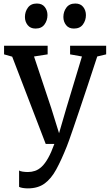

<svg xmlns="http://www.w3.org/2000/svg" viewBox="-20 -814 624 1086"><path d="M137.5 251.5Q122 251.5 108.8 249.2Q95.5 247 88 243V150.5Q94 154.5 108.2 156.8Q122.5 159 138 159Q158.5 159 178 152.5Q197.5 146 216 128.8Q234.5 111.5 252.2 80Q270 48.5 287.5 0H238.5L49 -493.5L3 -506.5V-555.5H249.5V-506.5L172.5 -494.5L270 -202L314 -60.5L355.5 -203L443.5 -494.5L376.5 -506.5V-555.5H580.5V-506.5L530 -494.5Q500.5 -403.5 475.2 -328Q450 -252.5 430 -193Q410 -133.5 395.2 -90.5Q380.5 -47.5 371 -21Q361.5 5.5 357.5 15Q327 91.5 298.2 144.2Q269.5 197 232 224.2Q194.5 251.5 137.5 251.5ZM180.5 -652.5Q152 -652.5 136.5 -672Q121 -691.5 121 -718Q121 -748 138 -771Q155 -794 188 -794H189Q218 -794 233.2 -774.5Q248.5 -755 248.5 -728.5Q248.5 -699 231.8 -675.8Q215 -652.5 181.5 -652.5ZM397.5 -652.5Q369 -652.5 353.8 -672Q338.5 -691.5 338.5 -718Q338.5 -748 355.5 -771Q372.5 -794 405.5 -794H406.5Q435.5 -794 450.8 -774.5Q466 -755 466 -728.5Q466 -699 449.2 -675.8Q432.5 -652.5 398.5 -652.5Z"/></svg>

Font: Merriweather Medium
Style: Regular
Weight: 500
Version: Version 2.100